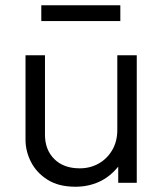

<svg xmlns="http://www.w3.org/2000/svg" viewBox="-20 -695 622 730"><path d="M267 15Q203 15 161 -11.5Q119 -38 98 -79Q77 -120 77 -164V-485H151V-182.5Q151 -125.5 186.5 -90.2Q222 -55 283 -55Q323 -55 355.2 -73.2Q387.5 -91.5 406.8 -124.5Q426 -157.5 426 -201V-485H500V0H429.5V-61.5Q397.5 -22 356.2 -3.5Q315 15 267 15ZM137 -615V-675H437.5V-615Z"/></svg>

Font: Geologica Roman ExtraLight
Style: Regular
Weight: 250
Designer: Sindre Bremnes, Frode Helland
Foundry: Monokrom Skriftforlag AS
Version: Version 1.010;gftools[0.9.28]